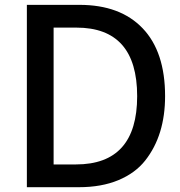

<svg xmlns="http://www.w3.org/2000/svg" viewBox="-20 -779 748 799"><path d="M91.8 0V-758.8H310.5Q480.5 -758.8 573.7 -661.1Q667 -563.5 667 -378.9Q667 -297.9 646.5 -231Q626 -164.1 584.5 -111.3Q543 -58.6 472.7 -29.3Q402.3 0 308.6 0ZM203.1 -94.7H295.9Q550.8 -94.7 550.8 -378.9Q550.8 -664.1 297.9 -664.1H203.1Z"/></svg>

Font: Gothic A1 SemiBold
Style: Regular
Weight: 600
Version: Version 2.50